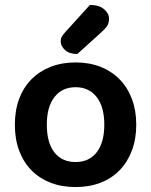

<svg xmlns="http://www.w3.org/2000/svg" viewBox="-20 -740 610 775"><path d="M530 -237Q530 -179 512.5 -132.5Q495 -86 463 -53Q431 -20 386 -2.5Q341 15 285 15Q229 15 184 -2.5Q139 -20 107 -52.5Q75 -85 57.5 -131.5Q40 -178 40 -237Q40 -295 57.5 -341.5Q75 -388 107.5 -420.5Q140 -453 185 -470.5Q230 -488 285 -488Q340 -488 385 -470.5Q430 -453 462.5 -420Q495 -387 512.5 -340.5Q530 -294 530 -237ZM285 -388Q231 -388 200 -348.5Q169 -309 169 -237Q169 -164 199.5 -125Q230 -86 285 -86Q340 -86 370.5 -125.5Q401 -165 401 -237Q401 -309 370 -348.5Q339 -388 285 -388ZM343 -720Q380 -720 400 -703Q420 -686 420 -665Q420 -646 412 -634.5Q404 -623 385 -606L292 -522Q260 -522 242.5 -538Q225 -554 225 -573Q225 -584 229.5 -592Q234 -600 244 -611Z"/></svg>

Font: Baloo Thambi 2 SemiBold
Style: Regular
Weight: 600
Designer: Aadarsh Rajan and Ek Type
Foundry: Ek Type
Version: Version 1.640;hotconv 1.0.111;makeotfexe 2.5.65597; ttfautoh